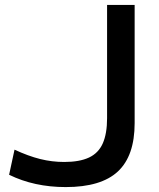

<svg xmlns="http://www.w3.org/2000/svg" viewBox="-20 -750 644 780"><path d="M247 10Q183 10 125.5 -2.5Q68 -15 17 -40L39 -142Q95 -116 143 -104Q191 -92 241 -92Q303 -92 341.5 -110Q380 -128 397.5 -167.5Q415 -207 415 -270V-730H527V-250Q527 -117 459 -53.5Q391 10 247 10Z"/></svg>

Font: M PLUS 1 Thin Medium
Style: Regular
Weight: 500
Version: Version 1.001